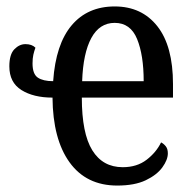

<svg xmlns="http://www.w3.org/2000/svg" viewBox="-20 -566 599 596"><path d="M344 10Q248 10 196 -62Q144 -134 143 -263Q84 -263 46.5 -286.5Q9 -310 9 -360Q9 -397 24.5 -413Q40 -429 59 -429Q79 -429 90 -418Q86 -407 83.5 -396Q81 -385 81 -369Q81 -336 97.5 -325Q114 -314 145 -314Q153 -429 202.5 -487.5Q252 -546 336 -546Q420 -546 468.5 -484.5Q517 -423 517 -305V-263H234Q234 -152 266.5 -99.5Q299 -47 361 -47Q405 -47 435 -70Q465 -93 480 -124Q488 -120 494.5 -112Q501 -104 501 -90Q501 -70 484 -46.5Q467 -23 432.5 -6.5Q398 10 344 10ZM426 -314Q426 -395 405.5 -445Q385 -495 336 -495Q289 -495 263.5 -448Q238 -401 235 -314Z"/></svg>

Font: Noto Serif Condensed
Style: Regular
Weight: 400
Width: 3
Designer: Monotype Design Team
Foundry: Monotype Imaging Inc.
Version: Version 2.013; ttfautohint (v1.8.4.7-5d5b)